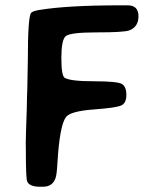

<svg xmlns="http://www.w3.org/2000/svg" viewBox="-20 -709 586 721"><path d="M141.6 -7.8H129.9Q90.3 -7.8 82 -27.8Q77.1 -39.6 77.1 -145.5L76.7 -172.4L77.1 -186L77.6 -212.4Q81.5 -317.9 81.5 -347.7L82.5 -374.5L84.5 -481.9Q84.5 -648.4 97.2 -661.1Q103.5 -667.5 126.5 -671.4Q231.9 -689 432.1 -689H459.5Q500 -689 500 -648.2Q500 -607.4 464.8 -594.7Q444.3 -587.4 343.8 -587.4Q243.2 -587.4 226.8 -573.2Q210.4 -559.1 210.4 -491.9Q210.4 -424.8 222.7 -417Q243.7 -403.8 333.3 -403.8Q422.9 -403.8 438.7 -393.1Q454.6 -382.3 454.6 -352.8Q454.6 -323.2 436.8 -313.7Q418.9 -304.2 331.5 -297.9Q244.1 -291.5 227.5 -269Q204.1 -237.3 195.8 -99.1Q193.4 -53.7 188.5 -40Q177.2 -7.8 141.6 -7.8Z"/></svg>

Font: Averia Sans Libre
Style: Bold
Weight: 700
Version: Version 1.002